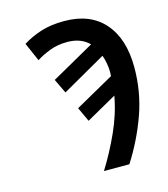

<svg xmlns="http://www.w3.org/2000/svg" viewBox="-109 -811 787 897"><g transform="rotate(-15 285.0 -362.5)"><path d="M282.7 0Q328.6 -73.2 366.9 -157.5Q405.3 -241.7 420.9 -328.1L274.4 -245.6L242.2 -314.9L429.2 -419.9Q429.7 -424.8 429.9 -430.2Q430.2 -435.5 430.2 -441.4Q430.2 -461.4 426 -483.4Q421.9 -505.4 415.5 -522L204.1 -401.4L170.9 -470.7L377.9 -587.4Q338.9 -627 272.5 -627Q226.1 -627 188.2 -612.5Q150.4 -598.1 121.6 -579.6L82.5 -668.9Q122.1 -693.8 170.7 -709.5Q219.2 -725.1 283.7 -725.1Q409.7 -725.1 477.5 -647.5Q545.4 -569.8 545.4 -431.6Q545.4 -314 507.1 -206.5Q468.8 -99.1 405.8 0Z"/></g></svg>

Font: Open Sans SemiBold
Style: Italic
Weight: 600
Italic angle: -12°
Designer: Monotype Design Team
Foundry: Monotype Imaging Inc.
Version: Version 3.003; ttfautohint (v1.8.4)